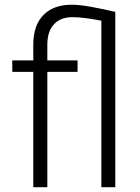

<svg xmlns="http://www.w3.org/2000/svg" viewBox="-20 -780 584 800"><path d="M177.2 0H118.7V-480.5H31.2V-528.3H118.7V-593.8Q118.7 -674.3 160.9 -717.3Q203.1 -760.3 278.3 -760.3Q312 -760.3 362.5 -751Q413.1 -741.7 460.4 -730.5V0H402.3V-693.8Q368.7 -700.2 338.6 -704.3Q308.6 -708.5 281.7 -708.5Q231.9 -708.5 204.6 -678.7Q177.2 -648.9 177.2 -593.8V-528.3H303.2V-480.5H177.2Z"/></svg>

Font: Vazirmatn FD ExtraLight
Style: Regular
Weight: 200
Designer: Saber Rastikerdar
Foundry: Saber Rastikerdar
Version: Version 33.003